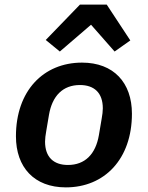

<svg xmlns="http://www.w3.org/2000/svg" viewBox="-20 -799 640 831"><path d="M326 -779 178 -626 239 -576 374 -692 476 -576 544 -624 442 -779ZM265 12C432 12 551 -110 551 -307C551 -441 472 -528 335 -528C168 -528 49 -406 49 -209C49 -75 128 12 265 12ZM274 -85C213 -85 175 -118 175 -186C175 -198 177 -215 180 -231L192 -302C206 -384 252 -431 326 -431C387 -431 425 -398 425 -330C425 -318 423 -301 420 -285L408 -214C394 -132 348 -85 274 -85Z"/></svg>

Font: IBM Plex Mono SmBld
Style: Italic
Weight: 600
Italic angle: -9.5°
Monospace: yes
Designer: Mike Abbink, Paul van der Laan, Pieter van Rosmalen
Foundry: Bold Monday
Version: Version 2.004